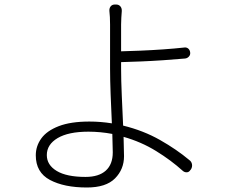

<svg xmlns="http://www.w3.org/2000/svg" viewBox="-20 -796 1040 853"><path d="M479 -201Q426 -211 373 -211Q284 -211 236 -182.5Q188 -154 188 -107Q188 -63 232 -36.5Q276 -10 360 -10Q419 -10 450 -38Q481 -66 481 -119ZM495 -776Q508 -776 515 -767.5Q522 -759 521 -746Q520 -733 519 -717.5Q518 -702 518 -687V-568Q557 -569 605 -571Q653 -573 703.5 -576.5Q754 -580 800 -585Q810 -586 817 -579.5Q824 -573 825 -562Q826 -552 819 -544.5Q812 -537 802 -536Q757 -532 706 -528.5Q655 -525 606 -523Q557 -521 518 -520V-491Q518 -441 521 -372Q524 -303 527 -238Q617 -216 691 -174Q765 -132 821 -85Q831 -78 833 -66Q835 -54 828 -43L826 -41Q820 -31 810 -30.5Q800 -30 792 -37Q740 -84 673.5 -125Q607 -166 529 -188L531 -102Q531 -44 491 -3.5Q451 37 366 37Q265 37 202 3.5Q139 -30 139 -106Q139 -147 163.5 -181Q188 -215 241 -235.5Q294 -256 377 -256Q427 -256 477 -248Q474 -310 471.5 -376Q469 -442 469 -491Q469 -520 469 -557.5Q469 -595 469 -630.5Q469 -666 469 -687Q469 -722 466 -747Q465 -759 471.5 -767.5Q478 -776 491 -776Z"/></svg>

Font: Chiron GoRound TC L
Style: Regular
Weight: 300
Designer: Ryoko NISHIZUKA 西塚涼子 (kana, bopomofo & ideographs); Paul D. Hunt (Latin, Greek & Cyrillic); Sandoll Communications 산돌커뮤니
Foundry: Adobe
Version: Version 1.000;hotconv 1.1.1;makeotfexe 2.6.0